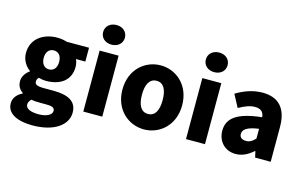

<svg xmlns="http://www.w3.org/2000/svg" viewBox="-120 -1161 2742 1730"><g transform="rotate(15 1250.5 -296.0)"><path d="M276 239C474 239 598 154 598 34C598 -69 519 -112 379 -112H289C228 -112 205 -124 205 -150C205 -169 210 -178 223 -190C248 -183 271 -180 290 -180C416 -180 517 -238 517 -371C517 -398 510 -424 501 -440H589V-569H380C354 -578 323 -583 290 -583C167 -583 52 -515 52 -376C52 -310 89 -257 129 -229V-225C92 -199 66 -159 66 -119C66 -71 88 -41 118 -21V-16C65 11 37 49 37 96C37 198 145 239 276 239ZM290 -287C249 -287 218 -317 218 -376C218 -434 249 -464 290 -464C332 -464 362 -434 362 -376C362 -317 332 -287 290 -287ZM304 128C231 128 183 108 183 68C183 49 192 33 210 17C228 22 250 24 291 24H345C398 24 428 31 428 65C428 101 377 128 304 128Z M688 0H865V-569H688ZM777 -648C836 -648 878 -686 878 -739C878 -793 836 -831 777 -831C717 -831 675 -793 675 -739C675 -686 717 -648 777 -648Z M1256 14C1400 14 1534 -96 1534 -284C1534 -473 1400 -583 1256 -583C1111 -583 977 -473 977 -284C977 -96 1111 14 1256 14ZM1256 -130C1189 -130 1159 -190 1159 -284C1159 -379 1189 -439 1256 -439C1322 -439 1352 -379 1352 -284C1352 -190 1322 -130 1256 -130Z M1646 0H1823V-569H1646ZM1735 -648C1794 -648 1836 -686 1836 -739C1836 -793 1794 -831 1735 -831C1675 -831 1633 -793 1633 -739C1633 -686 1675 -648 1735 -648Z M2111 14C2174 14 2227 -15 2274 -57H2278L2291 0H2436V-323C2436 -501 2353 -583 2206 -583C2117 -583 2036 -553 1961 -508L2023 -391C2080 -423 2127 -441 2172 -441C2230 -441 2254 -414 2258 -368C2036 -344 1942 -279 1942 -159C1942 -64 2006 14 2111 14ZM2172 -124C2135 -124 2111 -140 2111 -173C2111 -213 2147 -245 2258 -260V-169C2232 -141 2208 -124 2172 -124Z"/></g></svg>

Font: Noto Sans CJK JP Black
Style: Regular
Weight: 900
Designer: Ryoko NISHIZUKA (kana & ideographs); Paul D. Hunt (Latin, Greek & Cyrillic); Wenlong ZHANG (bopomofo); Sandoll Communica
Foundry: Adobe Systems Incorporated
Version: Version 1.004;PS 1.004;hotconv 1.0.82;makeotf.lib2.5.63406